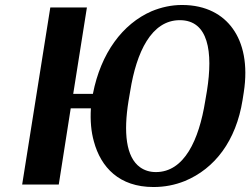

<svg xmlns="http://www.w3.org/2000/svg" viewBox="-20 -741 1005 771"><path d="M69 0H216L264 -306H345C342 -256 346 -212 357 -173C385 -69 459 10 596 10C641 10 682 2 722 -14C843 -64 928 -176 954 -339L959 -371C976 -481 957 -568 914 -627C875 -681 809 -721 711 -721C668 -721 628 -712 589 -696C472 -645 385 -528 353 -364H274L329 -711H182ZM496 -335 503 -376C528 -532 588 -660 702 -660C817 -660 836 -533 811 -376L804 -335C779 -179 720 -50 606 -50C581 -50 560 -57 543 -69C485 -110 476 -211 496 -335Z"/></svg>

Font: Aerodynamic
Style: Obl
Weight: 500
Designer: Google
Version: Version 2.000980; 2014